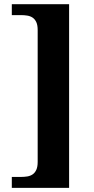

<svg xmlns="http://www.w3.org/2000/svg" viewBox="-20 -780 454 928"><path d="M314 -759.8V127.9H37.1V75.2H80.1Q97.2 75.2 112.1 72.8Q127 70.3 137.9 62.7Q148.9 55.2 155.5 40.8Q162.1 26.4 162.1 2.9V-634.8Q162.1 -658.7 155.5 -672.9Q148.9 -687 137.9 -694.6Q127 -702.1 112.1 -704.6Q97.2 -707 80.1 -707H37.1V-759.8Z"/></svg>

Font: Droid Serif
Style: Bold
Weight: 700
Designer: Monotype Design team
Foundry: Monotype Imaging Inc.
Version: Version 1.03